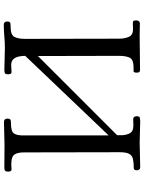

<svg xmlns="http://www.w3.org/2000/svg" viewBox="110 -888 779 1040"><g transform="rotate(-90 500.0 -367.5)"><path d="M910 -21Q910 -11 906 -5.5Q902 0 891 0Q875 0 858.5 -0.5Q842 -1 826 -1Q780 -1 734.5 0Q689 1 643 1Q633 1 630 -3.5Q627 -8 627 -16Q627 -34 634.5 -34Q642 -34 655 -34Q698 -34 708 -55Q718 -76 718 -113L717 -552L288 -123V-107Q287 -80 297 -57.5Q307 -35 340 -35Q348 -35 357 -35.5Q366 -36 375 -36Q383 -36 387 -30.5Q391 -25 391 -17Q391 -2 382 0Q373 2 362 2Q333 2 304.5 0.5Q276 -1 247 -1Q214 -1 181 0.5Q148 2 116 2Q98 2 98 -17Q98 -22 100.5 -27.5Q103 -33 109 -33Q141 -33 160 -37.5Q179 -42 187.5 -58.5Q196 -75 196 -110Q196 -240 195.5 -369Q195 -498 195 -628Q195 -660 184.5 -677.5Q174 -695 139 -696Q131 -697 122 -696Q113 -695 105 -695Q96 -695 93.5 -700.5Q91 -706 91 -713Q91 -725 95.5 -729.5Q100 -734 113 -734Q143 -734 173 -733.5Q203 -733 234 -733Q266 -733 297 -734.5Q328 -736 359 -736Q378 -736 378 -718Q378 -702 370 -700Q362 -698 350 -698Q308 -698 297 -681Q286 -664 287 -626V-169L718 -621Q718 -639 714 -656.5Q710 -674 699.5 -685.5Q689 -697 667 -697Q658 -697 649 -696Q640 -695 632 -695Q623 -695 620.5 -700.5Q618 -706 618 -713Q618 -727 623.5 -730.5Q629 -734 642 -734Q671 -734 700 -732.5Q729 -731 759 -731Q791 -731 822.5 -734Q854 -737 886 -737Q904 -737 904 -719Q904 -703 895.5 -701.5Q887 -700 875 -700Q832 -700 821 -680Q810 -660 810 -622Q810 -494 810.5 -366Q811 -238 811 -110Q811 -84 820.5 -60.5Q830 -37 862 -37Q870 -37 879 -37.5Q888 -38 897 -38Q905 -38 907.5 -33.5Q910 -29 910 -21Z"/></g></svg>

Font: Kaisei Tokumin
Style: Regular
Weight: 400
Designer: Font-Kai, 金井和夫
Foundry: KAZUO KANAI
Version: Version 5.003